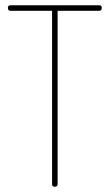

<svg xmlns="http://www.w3.org/2000/svg" viewBox="-20 -710 417 730"><path d="M188 0Q178 0 178 -10V-669H20Q10 -669 10 -680Q10 -690 20 -690H357Q367 -690 367 -680Q367 -669 357 -669H199V-10Q199 0 188 0Z"/></svg>

Font: Zen Loop
Style: Regular
Weight: 400
Designer: Yoshimichi Ohira
Foundry: A-1 Corp ZenFonts
Version: Version 1.000; ttfautohint (v1.8.3)